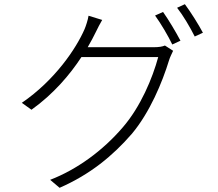

<svg xmlns="http://www.w3.org/2000/svg" viewBox="-20 -846 1040 915"><path d="M398 -621C414 -648 427 -674 439 -698C446 -712 455 -731 467 -751L402 -771C399 -751 389 -721 383 -707C343 -615 242 -464 84 -356L130 -323C235 -398 313 -490 368 -574H734C707 -474 650 -337 565 -239C469 -127 346 -38 219 11L264 49C410 -15 517 -103 609 -209C694 -311 753 -452 786 -560C789 -571 800 -593 805 -604L766 -629C754 -624 738 -621 713 -621ZM719 -772C746 -735 782 -674 801 -634L840 -652C818 -694 782 -754 757 -789ZM824 -809C853 -772 886 -716 908 -672L947 -690C927 -728 888 -790 861 -826Z"/></svg>

Font: Noto Sans T Chinese Light
Style: Regular
Weight: 300
Designer: Ryoko NISHIZUKA (kana & ideographs); Paul D. Hunt (Latin, Greek & Cyrillic); Wenlong ZHANG (bopomofo); Sandoll Communica
Foundry: Adobe Systems Incorporated
Version: Version 1.000;PS 1;hotconv 1.0.78;makeotf.lib2.5.61930